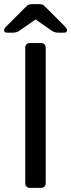

<svg xmlns="http://www.w3.org/2000/svg" viewBox="-35 -908 344 928"><path d="M110 0Q99 0 93 -6.5Q87 -13 87 -23V-677Q87 -687 93 -693.5Q99 -700 110 -700H163Q174 -700 180 -693.5Q186 -687 186 -677V-23Q186 -13 180 -6.5Q174 0 163 0ZM0 -750Q-15 -750 -15 -762Q-15 -770 -4 -781L88 -873Q99 -884 106 -886Q113 -888 121 -888H153Q162 -888 169 -886Q176 -884 186 -873L278 -781Q289 -770 289 -762Q289 -750 274 -750H247Q240 -750 232.5 -752Q225 -754 219 -757L137 -814L55 -757Q50 -754 42 -752Q34 -750 27 -750Z"/></svg>

Font: DVN-Rubik
Style: Regular
Weight: 400
Designer: Hubert and Fischer
Foundry: Hubert & Fischer
Version: Version 2.102